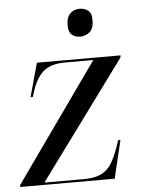

<svg xmlns="http://www.w3.org/2000/svg" viewBox="-54 -798 624 841"><g transform="rotate(-5 258.5 -377.5)"><path d="M0 0 2 -10 368 -526H241Q182 -526 148.5 -498Q115 -470 95 -404L90 -388H80L121 -536H489L487 -526L108 -10H280Q327 -10 355.5 -23Q384 -36 402 -64Q420 -92 435 -135L446 -167H456L416 0ZM321 -633Q298 -633 283.5 -645.5Q269 -658 269 -686Q269 -722 285.5 -738.5Q302 -755 328 -755Q349 -755 364.5 -743.5Q380 -732 380 -702Q380 -663 361.5 -648Q343 -633 321 -633Z"/></g></svg>

Font: Noto Serif Display Medium
Style: Italic
Weight: 500
Italic angle: -12°
Designer: Monotype Design Team
Foundry: Monotype Imaging Inc.
Version: Version 2.009